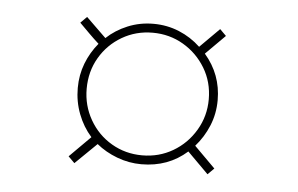

<svg xmlns="http://www.w3.org/2000/svg" viewBox="-33 -540 566 365"><g transform="rotate(5 250.0 -357.5)"><path d="M349 -447Q381 -410 381 -361Q381 -335 371.5 -312Q362 -289 346 -271L386 -231L374 -219Q364 -229 354 -239Q344 -249 334 -259Q298 -227 247 -227Q223 -227 200.5 -235.5Q178 -244 161 -258L120 -218L108 -230L148 -270Q132 -288 123 -311.5Q114 -335 114 -361Q114 -386 122.5 -408Q131 -430 146 -448Q136 -457 127 -466Q118 -475 108 -485L120 -497L158 -460Q175 -476 198 -485.5Q221 -495 247 -495Q273 -495 296 -485.5Q319 -476 337 -459L374 -496L386 -484ZM131 -361Q131 -329 146.5 -302Q162 -275 188.5 -259.5Q215 -244 247 -244Q279 -244 305.5 -259.5Q332 -275 348 -302Q364 -329 364 -361Q364 -394 348 -420.5Q332 -447 305.5 -462.5Q279 -478 247 -478Q215 -478 188.5 -462.5Q162 -447 146.5 -420.5Q131 -394 131 -361Z"/></g></svg>

Font: Josefin Sans Thin Thin
Style: Regular
Weight: 250
Version: Version 2.001